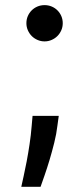

<svg xmlns="http://www.w3.org/2000/svg" viewBox="-20 -552 328 750"><path d="M63.2 177.6Q66.8 161.6 72.4 135.8Q78.1 110.1 84.2 78.5Q90.2 46.9 95.5 11.4Q100.9 -24.1 103.7 -59.7L107.2 -99.4H209.5L204.2 -60.7Q200.6 -29.1 191.9 5.7Q183.2 40.5 173.5 73Q163.7 105.5 154.1 133Q144.5 160.5 138.5 177.6ZM83.1 -461.3Q83.1 -476.2 88.6 -489Q94.1 -501.8 103.7 -511.4Q113.3 -521 126.2 -526.5Q139.2 -532 154.1 -532Q169 -532 182 -526.5Q195 -521 204.5 -511.4Q214.1 -501.8 219.6 -489Q225.1 -476.2 225.1 -461.3Q225.1 -446.7 219.5 -433.8Q213.8 -420.8 204.2 -411.2Q194.6 -401.6 181.6 -396Q168.7 -390.3 154.1 -390.3Q139.6 -390.3 126.6 -396Q113.6 -401.6 104 -411.2Q94.5 -420.8 88.8 -433.8Q83.1 -446.7 83.1 -461.3Z"/></svg>

Font: Inter P Medium
Style: Regular
Weight: 500
Designer: Rasmus Andersson
Foundry: rsms
Version: Version 3.018;git-588b23468